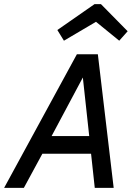

<svg xmlns="http://www.w3.org/2000/svg" viewBox="-47 -914 647 934"><path d="M-27 0 327 -650H429L506 0H414L396 -166H159L69 0ZM204 -252H387L356 -537ZM264 -716 232 -768 413 -894H444L574 -762L533 -716L420 -808Z"/></svg>

Font: Sometype Mono Medium
Style: Italic
Weight: 500
Italic angle: -12°
Monospace: yes
Designer: Ryoichi Tsunekawa
Foundry: Dharma Type
Version: Version 1.000; ttfautohint (v1.8.3)